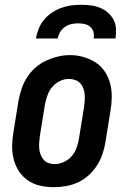

<svg xmlns="http://www.w3.org/2000/svg" viewBox="-20 -770 540 798"><path d="M205 8Q176 8 148 2Q120 -4 97 -19.5Q74 -35 59 -58Q44 -81 37 -108Q30 -135 30.5 -164Q31 -193 36 -222L57 -352Q62 -377 70 -401.5Q78 -426 92.5 -448.5Q107 -471 127.5 -489Q148 -507 172 -518Q196 -529 221 -535Q246 -541 271 -541Q300 -541 327.5 -533Q355 -525 378 -510Q401 -495 416 -472Q431 -449 438 -422Q445 -395 444.5 -366Q444 -337 439 -308L418 -178Q414 -153 405.5 -128.5Q397 -104 382.5 -81.5Q368 -59 348 -41Q328 -23 304 -12Q280 -1 254.5 3.5Q229 8 205 8ZM207 -88Q226 -88 245 -96.5Q264 -105 277.5 -120.5Q291 -136 298 -155Q305 -174 308 -193L329 -323Q331 -337 332 -350.5Q333 -364 332 -377Q331 -390 326.5 -402.5Q322 -415 313.5 -424Q305 -433 292.5 -437.5Q280 -442 266 -442Q247 -442 228.5 -433Q210 -424 197 -408.5Q184 -393 177.5 -374.5Q171 -356 167 -337L146 -207Q144 -193 143 -179.5Q142 -166 143 -153Q144 -140 148.5 -128Q153 -116 161 -106.5Q169 -97 181 -92.5Q193 -88 207 -88ZM129 -610Q133 -631 141 -651Q149 -671 163 -688Q177 -705 196 -717.5Q215 -730 235.5 -737.5Q256 -745 276.5 -747.5Q297 -750 318 -750Q338 -750 358 -747.5Q378 -745 396 -737.5Q414 -730 428.5 -717.5Q443 -705 452 -688Q461 -671 462 -650.5Q463 -630 460 -610H369Q372 -624 368.5 -637Q365 -650 355 -658.5Q345 -667 332 -670Q319 -673 305 -673Q291 -673 277 -670Q263 -667 250.5 -658.5Q238 -650 230 -637Q222 -624 220 -610Z"/></svg>

Font: Iosevka Slab Oblique
Style: Bold
Weight: 700
Italic angle: -9°
Monospace: yes
Designer: Belleve Invis
Foundry: Belleve Invis
Version: Version 11.1.1; ttfautohint (v1.8.3)